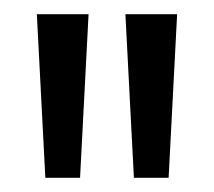

<svg xmlns="http://www.w3.org/2000/svg" viewBox="-20 -710 302 271"><path d="M44 -459 32 -690H105L93 -459ZM169 -459 157 -690H230L218 -459Z"/></svg>

Font: Bricolage Grotesque 36pt Light
Style: Regular
Weight: 300
Designer: Mathieu Triay
Foundry: Atelier Triay
Version: Version 1.001;gftools[0.9.33.dev8+g029e19f]